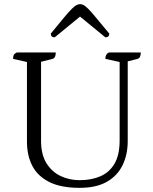

<svg xmlns="http://www.w3.org/2000/svg" viewBox="-20 -894 739 926"><path d="M364 12Q274 12 218 -16Q162 -44 136 -94Q110 -144 110 -211V-595L43 -610Q43 -622 46.5 -629Q50 -636 61 -641H249Q249 -614 233 -610L178 -596V-215Q178 -149 204 -107Q230 -65 272.5 -45Q315 -25 364 -25Q421 -25 464.5 -44Q508 -63 532.5 -105Q557 -147 557 -217V-595L488 -610Q488 -633 505 -641H659Q659 -614 643 -610L596 -598V-214Q596 -148 571 -97Q546 -46 495 -17Q444 12 364 12ZM366 -874Q375 -874 383.5 -869.5Q392 -865 406 -851Q420 -837 443.5 -808.5Q467 -780 507 -732Q507 -714 488 -714L366 -814L244 -714Q225 -714 225 -732Q264 -780 288 -808.5Q312 -837 326 -851Q340 -865 349 -869.5Q358 -874 366 -874Z"/></svg>

Font: Petrona Light
Style: Regular
Weight: 300
Designer: Ringo R. Seeber
Foundry: Ringo R. Seeber
Version: Version 2.001; ttfautohint (v1.8.3)